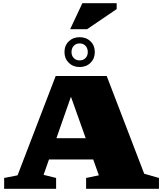

<svg xmlns="http://www.w3.org/2000/svg" viewBox="-20 -1183 1020 1203"><path d="M883.5 -94.5 976 -68V0H519.5V-68L599.5 -84.5L564 -184H287L253 -87.5L331.5 -68V0H6V-68L90 -84.5L329 -707H648.5ZM333.5 -317H517L424.5 -577ZM479 -950Q520.5 -950 547.2 -924Q574 -898 574 -856.5Q574 -816 547.2 -789.5Q520.5 -763 479 -763Q438 -763 411 -789.5Q384 -816 384 -856.5Q384 -898 411 -924Q438 -950 479 -950ZM479 -804.5Q501.5 -804.5 515.8 -819.2Q530 -834 530 -856.5Q530 -881 515.8 -896Q501.5 -911 479 -911Q456.5 -911 442.2 -896Q428 -881 428 -856.5Q428 -834 442.2 -819.2Q456.5 -804.5 479 -804.5ZM419.5 -1000 496 -1163H711V-1126L525.5 -1000Z"/></svg>

Font: Newsreader 6pt ExtraBold
Style: Regular
Weight: 800
Designer: Hugues Gentile
Foundry: Production Type
Version: Version 1.003; ttfautohint (v1.8.3)